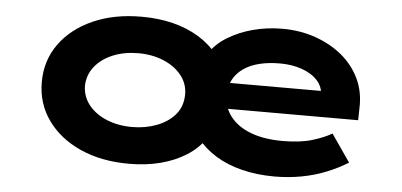

<svg xmlns="http://www.w3.org/2000/svg" viewBox="-43 -625 1504 718"><g transform="rotate(5 709.0 -266.5)"><path d="M462 10Q358 10 279 -25.5Q200 -61 155.5 -123.5Q111 -186 111 -266Q111 -347 155.5 -409Q200 -471 279 -506.5Q358 -542 462 -542Q526 -542 580 -528.5Q634 -515 677.5 -488.5Q721 -462 749 -425L718 -424Q743 -463 785.5 -489Q828 -515 880.5 -529Q933 -543 991 -543Q1057 -543 1114.5 -523Q1172 -503 1215 -467.5Q1258 -432 1281.5 -383Q1305 -334 1303 -274L1302 -227H790L784 -324H1200L1156 -287V-304Q1156 -339 1134 -363Q1112 -387 1075 -400Q1038 -413 993 -413Q950 -413 915.5 -404.5Q881 -396 856 -378.5Q831 -361 817.5 -335.5Q804 -310 804 -276Q804 -231 831.5 -196.5Q859 -162 908.5 -143.5Q958 -125 1027 -125Q1093 -125 1137.5 -138.5Q1182 -152 1211 -169L1282 -66Q1245 -43 1201.5 -25.5Q1158 -8 1109 1Q1060 10 1008 10Q943 10 886.5 -4Q830 -18 787 -44.5Q744 -71 714 -109H744Q718 -71 676 -44.5Q634 -18 580 -4Q526 10 462 10ZM462 -128Q511 -128 553.5 -144Q596 -160 622 -190Q648 -220 649 -264Q650 -305 625 -337Q600 -369 557 -387Q514 -405 462 -405Q409 -405 366.5 -387.5Q324 -370 299 -338.5Q274 -307 273 -266Q274 -225 299 -194Q324 -163 366.5 -145.5Q409 -128 462 -128Z"/></g></svg>

Font: Lexend Tera
Style: Bold
Weight: 700
Designer: Bonnie Shaver-Troup, Thomas Jockin
Foundry: Lexend
Version: Version 1.007